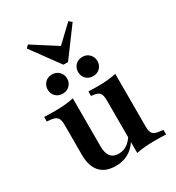

<svg xmlns="http://www.w3.org/2000/svg" viewBox="-192 -920 962 1049"><g transform="rotate(-30 288.5 -395.5)"><path d="M210.5 -416.1V-208.1H99.2V-322.6Q99.2 -355.6 87.9 -369Q76.6 -382.3 44.4 -385.5L24.2 -387.1V-416.1Q42.7 -415.3 58.1 -414.9Q73.4 -414.5 91.9 -414.5Q126.6 -414.5 156 -417.3Q185.5 -420.2 210.5 -425.8ZM210.5 -208.1V-122.6Q210.5 -79.8 227.4 -58.9Q244.4 -37.9 278.2 -37.9Q313.7 -37.9 341.5 -62.1Q369.4 -86.3 390.3 -136.3L396.8 -123.4Q371.8 -53.2 330.2 -20.6Q288.7 12.1 230.6 12.1Q166.1 12.1 132.7 -25Q99.2 -62.1 99.2 -133.1V-208.1ZM366.1 0V-208.1H478.2V-93.5Q478.2 -60.5 489.5 -47.6Q500.8 -34.7 533.1 -31.5L553.2 -29V0Q534.7 -0.8 519.4 -1.2Q504 -1.6 485.5 -1.6Q450 -1.6 421 0.8Q391.9 3.2 366.1 8.9ZM478.2 -416.1V-208.1H366.1V-322.6Q366.1 -355.6 356 -369Q346 -382.3 316.9 -385.5L303.2 -387.1V-416.1Q321 -415.3 335.1 -414.9Q349.2 -414.5 365.3 -414.5Q398.4 -414.5 425.8 -417.3Q453.2 -420.2 478.2 -425.8ZM368.5 -475Q341.1 -475 324.2 -492.3Q307.3 -509.7 307.3 -535.5Q307.3 -561.3 324.2 -578.6Q341.1 -596 368.5 -596Q395.2 -596 412.1 -578.2Q429 -560.5 429 -535.5Q429 -509.7 412.1 -492.3Q395.2 -475 368.5 -475ZM176.6 -475Q149.2 -475 132.3 -492.3Q115.3 -509.7 115.3 -535.5Q115.3 -560.5 132.3 -578.2Q149.2 -596 176.6 -596Q203.2 -596 220.6 -578.2Q237.9 -560.5 237.9 -535.5Q237.9 -509.7 220.6 -492.3Q203.2 -475 176.6 -475ZM400 -803.2 418.5 -787.9 287.1 -610.5H258.1L129 -787.1L145.2 -803.2L319.4 -691.9L274.2 -683.9Z"/></g></svg>

Font: Playfair 5pt SemiExpanded Light
Style: Bold
Weight: 700
Version: Version 2.203